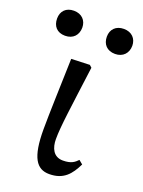

<svg xmlns="http://www.w3.org/2000/svg" viewBox="-170 -723 591 794"><g transform="rotate(20 125.5 -326.0)"><path d="M149 9C212 9 240 -26 264 -75L247 -89C234 -76 221 -63 183 -63C141 -63 126 -98 126 -137C126 -193 139 -280 163 -464L153 -473L72 -470C69 -360 64 -226 64 -157C64 -33 93 9 149 9ZM235 -551C270 -551 291 -575 291 -607C291 -638 270 -661 235 -661C200 -661 179 -639 179 -607C179 -574 199 -551 235 -551ZM15 -551C51 -551 71 -575 71 -607C71 -638 50 -661 15 -661C-20 -661 -40 -639 -40 -607C-40 -574 -21 -551 15 -551Z"/></g></svg>

Font: STIX Two Text
Style: Regular
Weight: 400
Designer: Ross Mills, John Hudson & Paul Hanslow, Tiro Typeworks Ltd; with prior portions MicroPress Inc., and Coen Hoffman.
Foundry: Tiro Typeworks Ltd
Version: Version 2.13 b171